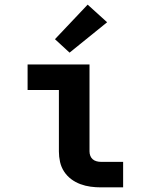

<svg xmlns="http://www.w3.org/2000/svg" viewBox="-20 -808 640 828"><path d="M415 0Q393 0 370.5 -3Q348 -6 326.5 -14Q305 -22 287 -35.5Q269 -49 256.5 -68Q244 -87 239 -109.5Q234 -132 234 -155V-420H99V-530H366V-155Q366 -145 369.5 -136Q373 -127 380 -121Q387 -115 396.5 -112.5Q406 -110 415 -110H511V0ZM280 -581 217 -639 358 -788 442 -712Z"/></svg>

Font: Iosevka Curly XBdEx
Style: Regular
Weight: 800
Width: 7
Monospace: yes
Designer: Belleve Invis
Foundry: Belleve Invis
Version: Version 11.1.0; ttfautohint (v1.8.3)